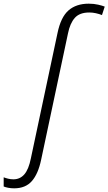

<svg xmlns="http://www.w3.org/2000/svg" viewBox="-152 -785 590 1045"><path d="M-75 240Q-92 240 -107.5 237Q-123 234 -132 230V180Q-122 184 -108 187.5Q-94 191 -79 191Q-43 191 -19.5 164Q4 137 16 77L161 -605Q179 -692 221 -728.5Q263 -765 331 -765Q359 -765 382.5 -759.5Q406 -754 418 -749L403 -703Q388 -709 370 -713Q352 -717 334 -717Q281 -717 255 -687.5Q229 -658 218 -603L72 84Q56 161 21.5 200.5Q-13 240 -75 240Z"/></svg>

Font: Noto Sans Light
Style: Italic
Weight: 300
Italic angle: -12°
Designer: Monotype Design Team
Foundry: Monotype Imaging Inc.
Version: Version 2.013; ttfautohint (v1.8.4.7-5d5b)